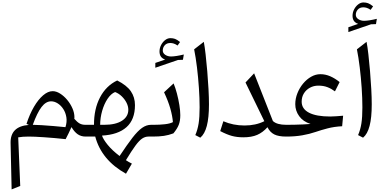

<svg xmlns="http://www.w3.org/2000/svg" viewBox="-20 -1084 3066 1524"><path d="M397.9 -360.4Q426.8 -360.4 457 -341.3Q487.3 -322.3 513.2 -291.3Q539.1 -260.3 554.9 -224.1Q570.8 -188 570.8 -153.3Q570.8 -149.9 569.8 -141.1Q592.8 -114.7 611.8 -104Q630.9 -93.3 657.7 -93.3H664.1V0H659.7Q623.5 0 596.9 -18.3Q570.3 -36.6 547.4 -75.2Q536.6 -52.2 524.2 -25.4Q511.7 1.5 501 20.5Q409.7 10.7 330.3 5.4Q251 0 208 0Q157.7 0 124.5 6.3L140.6 392.1L72.3 419.4L64 50.3Q62 -81.5 209 -92.3L190.4 -101.1Q215.3 -177.7 249.5 -236.1Q283.7 -294.4 322.3 -327.4Q360.8 -360.4 397.9 -360.4ZM385.7 -279.8Q344.2 -279.8 309.6 -234.4Q274.9 -189 240.2 -93.3Q265.1 -93.3 308.6 -90.6Q352.1 -87.9 402.8 -83.7Q453.6 -79.6 499.5 -74.7Q512.7 -116.2 506.8 -153.1Q501 -189.9 482.4 -218.5Q463.9 -247.1 438 -263.4Q412.1 -279.8 385.7 -279.8Z M910.2 -445.3Q985.8 -407.2 1018.6 -359.6Q1051.3 -312 1051.3 -249.5Q1051.3 -134.8 984.1 -74.7Q917 -14.6 789.6 -7.8Q799.3 22 834.7 65.7Q870.1 109.4 929.2 154.3Q988.8 64.5 1030.8 10Q1072.8 -44.4 1107.4 -68.8Q1142.1 -93.3 1178.7 -93.3H1179.2V0H1158.2Q1132.3 0 1108.9 15.4Q1085.4 30.8 1055.4 71.3Q1025.4 111.8 979.5 187.5Q988.3 193.4 1001 200.9Q1013.7 208.5 1026.9 214.8L980 294.9Q785.2 186.5 735.8 -0.5Q717.8 0 700.9 0Q684.1 0 664.1 0Q647.9 0 647.9 -32.7V-60.5Q647.9 -93.3 664.1 -93.3H726.1Q725.6 -218.8 773.9 -311Q822.3 -403.3 910.2 -445.3ZM893.6 -353.5Q860.4 -339.8 833.5 -299.3Q806.6 -258.8 791 -204.3Q775.4 -149.9 774.9 -93.3H807.6Q897.9 -93.3 948.2 -125.7Q998.5 -158.2 998.5 -212.9Q998.5 -240.2 984.4 -268.3Q970.2 -296.4 946.5 -319.3Q922.9 -342.3 893.6 -353.5Z M1272 -683.1Q1272 -662.1 1291.7 -648.9Q1311.5 -635.7 1337.4 -635.7Q1356 -635.7 1382.3 -639.9Q1408.7 -644 1439 -651.4L1432.1 -609.4L1392.6 -607.9L1212.9 -546.4V-584.5L1291 -611.3Q1246.1 -626 1246.1 -675.3Q1246.1 -702.1 1258.5 -726.3Q1271 -750.5 1290.8 -765.9Q1310.5 -781.2 1332.5 -781.2Q1352.5 -781.2 1369.1 -775.4Q1385.7 -769.5 1409.2 -750.5L1389.6 -722.7Q1373 -733.9 1359.1 -738.3Q1345.2 -742.7 1332 -742.7Q1303.7 -742.7 1287.8 -724.9Q1272 -707 1272 -683.1ZM1179.2 0Q1163.1 0 1163.1 -32.7V-60.5Q1163.1 -93.3 1179.2 -93.3H1200.7Q1247.1 -93.3 1288.6 -97.9Q1330.1 -102.5 1352.5 -114.7Q1348.6 -163.6 1331.8 -222.9Q1314.9 -282.2 1282.2 -351.6L1357.9 -421.9Q1372.1 -388.2 1384.3 -342Q1396.5 -295.9 1403.8 -250Q1411.1 -204.1 1411.1 -169.9Q1411.1 -125 1398.9 -93.5Q1386.7 -62 1356.4 -25.4Q1318.8 -11.2 1281.2 -5.6Q1243.7 0 1191.9 0Z M1597.7 -752Q1605 -713.9 1612.1 -651.9Q1619.1 -589.8 1625.2 -518.1Q1631.3 -446.3 1635 -377.2Q1638.7 -308.1 1638.7 -255.9Q1638.7 -149.4 1621.6 -84.5Q1604.5 -19.5 1569.8 8.8L1530.3 -11.7Q1548.8 -54.7 1556.6 -104.2Q1564.5 -153.8 1564.5 -231.9Q1564.5 -303.7 1558.8 -386.5Q1553.2 -469.2 1543.5 -549.3Q1533.7 -629.4 1521 -692.4Z M2078.1 -122.1 1928.7 -429.2 1997.1 -502 2146 -123.5Q2177.7 -93.3 2252 -93.3H2252.4V0H2252Q2190.9 0 2157 -17.1Q2123 -34.2 2103 -74.2Q2065.9 -32.7 2021.5 -13.4Q1977.1 5.9 1911.6 5.9Q1861.3 5.9 1820.8 -5.1Q1780.3 -16.1 1728 -43.5L1752.9 -121.6Q1830.6 -87.9 1920.9 -87.9Q2010.3 -87.9 2078.1 -122.1Z M2522.9 -495.1Q2563 -495.1 2600.8 -478.8Q2638.7 -462.4 2675.8 -432.6L2638.7 -358.9Q2609.9 -380.4 2578.6 -392.3Q2547.4 -404.3 2506.8 -404.3Q2470.2 -404.3 2440.2 -387.9Q2410.2 -371.6 2392.3 -343Q2374.5 -314.5 2374.5 -276.9Q2374.5 -219.7 2432.6 -189.5Q2490.7 -159.2 2601.1 -159.2Q2619.6 -159.2 2647.2 -161.1Q2674.8 -163.1 2703.6 -165.5L2695.8 -82Q2632.3 -78.6 2580.8 -65.2Q2529.3 -51.8 2484.9 -36.6Q2436.5 -20 2379.4 -10Q2322.3 0 2252.4 0Q2236.3 0 2236.3 -32.7V-60.5Q2236.3 -93.3 2252.4 -93.3Q2282.2 -93.3 2318.1 -94Q2354 -94.7 2387.9 -96.4Q2421.9 -98.1 2444.8 -100.1Q2385.7 -119.1 2354.7 -162.1Q2323.7 -205.1 2323.7 -256.8Q2323.7 -301.3 2340.6 -343.8Q2357.4 -386.2 2385.7 -420.4Q2414.1 -454.6 2449.7 -474.9Q2485.4 -495.1 2522.9 -495.1Z M2889.6 -752Q2897 -713.9 2904.1 -651.9Q2911.1 -589.8 2917.2 -518.1Q2923.3 -446.3 2927 -377.2Q2930.7 -308.1 2930.7 -255.9Q2930.7 -149.4 2913.6 -84.5Q2896.5 -19.5 2861.8 8.8L2822.3 -11.7Q2840.8 -54.7 2848.6 -104.2Q2856.4 -153.8 2856.4 -231.9Q2856.4 -303.7 2850.8 -386.5Q2845.2 -469.2 2835.4 -549.3Q2825.7 -629.4 2813 -692.4ZM2804.2 -966.3Q2804.2 -945.3 2824 -932.1Q2843.8 -918.9 2869.6 -918.9Q2888.2 -918.9 2914.6 -923.1Q2940.9 -927.2 2971.2 -934.6L2964.4 -892.6L2924.8 -891.1L2745.1 -829.6V-867.7L2823.2 -894.5Q2778.3 -909.2 2778.3 -958.5Q2778.3 -985.4 2790.8 -1009.5Q2803.2 -1033.7 2823 -1049.1Q2842.8 -1064.5 2864.7 -1064.5Q2884.8 -1064.5 2901.4 -1058.6Q2918 -1052.7 2941.4 -1033.7L2921.9 -1005.9Q2905.3 -1017.1 2891.4 -1021.5Q2877.4 -1025.9 2864.3 -1025.9Q2835.9 -1025.9 2820.1 -1008.1Q2804.2 -990.2 2804.2 -966.3Z"/></svg>

Font: Pinar DS2-Regular
Style: Regular
Weight: 400
Designer: Amin Abedi
Version: Version 2.000